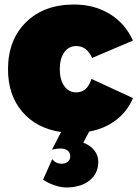

<svg xmlns="http://www.w3.org/2000/svg" viewBox="-20 -575 603 842"><path d="M15.1 -271Q15.1 -399.9 94 -477.5Q172.9 -555.2 304.2 -555.2Q393.6 -555.2 461.4 -513.7Q529.3 -472.2 563 -397L383.8 -320.8Q361.3 -373 314 -373Q281.2 -373 261.7 -345.5Q242.2 -317.9 242.2 -272Q242.2 -225.6 261.7 -197.8Q281.2 -169.9 314 -169.9Q363.3 -169.9 380.9 -229L563 -145Q539.1 -86.9 489.3 -48.8Q439.5 -10.7 371.1 2L345.2 50.8Q375 61.5 393.1 84Q411.1 106.4 411.1 133.8Q411.1 185.5 372.8 216.3Q334.5 247.1 270 247.1Q247.6 247.1 219.7 237.8Q191.9 228.5 168.9 212.9L209 123Q225.1 143.1 250 143.1Q267.1 143.1 277.6 134Q288.1 125 288.1 109.9Q288.1 94.2 276.4 85.2Q264.6 76.2 245.1 76.2Q230 76.2 208 81.1L248 3.9Q140.1 -11.7 77.6 -85Q15.1 -158.2 15.1 -271Z"/></svg>

Font: Trueno Black
Style: Regular
Weight: 900
Designer: Julieta Ulanovsky
Foundry: Julieta Ulanovsky
Version: Version 3.001b | FøM Fix